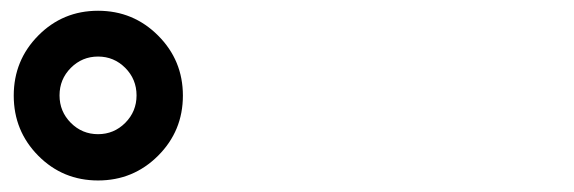

<svg xmlns="http://www.w3.org/2000/svg" viewBox="-20 -875 1040 348"><path d="M207 -752Q186.5 -772.5 157.7 -772.5Q128.9 -772.5 108.4 -752Q87.9 -731.4 87.9 -702.1Q87.9 -672.9 108.4 -652.3Q128.9 -631.8 157.7 -631.8Q186.5 -631.8 207 -652.3Q227.5 -672.9 227.5 -702.1Q227.5 -731.4 207 -752ZM266.6 -810.5Q311.5 -765.6 311.5 -701.7Q311.5 -637.7 266.6 -592.8Q221.7 -547.9 157.7 -547.9Q93.8 -547.9 49.3 -592.8Q4.9 -637.7 4.9 -701.7Q4.9 -765.6 49.3 -810.5Q93.8 -855.5 157.7 -855.5Q221.7 -855.5 266.6 -810.5Z"/></svg>

Font: Mgen+ 1c bold
Style: Bold
Weight: 700
Designer: [Source Han Sans]
Ryoko NISHIZUKA  (kana & ideographs); Paul D. Hunt (Latin, Greek & Cyrillic); Wenlong ZHANG  (bopomofo
Version: Version 1.059.20150602